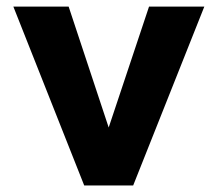

<svg xmlns="http://www.w3.org/2000/svg" viewBox="-20 -570 657 590"><path d="M607.9 -549.8 389.2 0H238.8L21 -549.8H190.9L314 -178.2L438 -549.8Z"/></svg>

Font: Oakes Grotesk Bold
Style: Regular
Weight: 700
Designer: Samuel Oakes
Foundry: Samuel Oakes
Version: Version 1.000;PS 001.000;hotconv 1.0.88;makeotf.lib2.5.64775